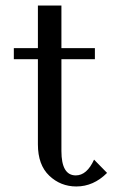

<svg xmlns="http://www.w3.org/2000/svg" viewBox="-20 -674 415 694"><path d="M117 -460H30V-500H117V-654H202V-500H323V-460H202V-128Q202 -40 254 -40Q294 -40 320 -97L367 -49Q318 0 256 0Q199 0 158 -39Q117 -78 117 -152Z"/></svg>

Font: Tenor Sans
Style: Regular
Weight: 400
Designer: Denis Masharov
Foundry: Denis Masharov
Version: Version 1.1